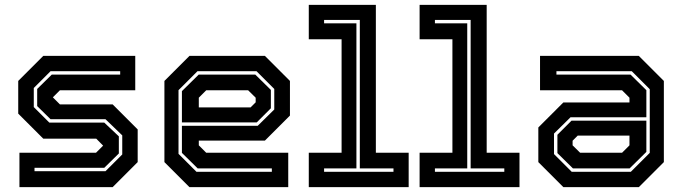

<svg xmlns="http://www.w3.org/2000/svg" viewBox="-20 -770 2806 790"><path d="M60 0V-141.5H375L405.5 -172V-169.5L376 -199.5H158L55 -302.5V-437L158 -540H536.5V-398.5H226.5L196 -368V-371L226.5 -340.5H443.5L546.5 -237.5V-103L443.5 0ZM122 -65.5H414L483 -134.5V-213L414 -279.5H188L133 -333.5V-404L193 -463H474.5V-477H188L119 -408V-329.5L183 -265.5H409L469 -209V-138.5L409 -79.5H122Z M1070 -540 1173 -437V-294.5L1070 -191.5H798V-172L828.5 -141.5H1166V0H759.5L656.5 -103V-437L759.5 -540ZM1030.5 -463 1094.5 -400V-324.5L1036.5 -266.5H728.5V-395L797.5 -463ZM1035.5 -477H792.5L714.5 -399V-137L788.5 -63H1098.5V-77H793.5L728.5 -141V-252.5H1040.5L1108.5 -319.5V-404ZM1001 -398.5H828.5L798 -368V-328H1011L1032 -349V-368Z M1250.5 0V-141.5H1385.5V-608.5H1250.5V-750H1526.5V-141.5H1661.5V0ZM1313.5 -63H1599V-77H1460.5V-688H1313.5V-674H1446.5V-77H1313.5Z M1706.5 0V-141.5H1841.5V-608.5H1706.5V-750H1982.5V-141.5H2117.5V0ZM1769.5 -63H2055V-77H1916.5V-688H1769.5V-674H1902.5V-77H1769.5Z M2298 0 2195 -103V-245.5L2298 -348.5H2570V-368L2539.5 -398.5H2202V-540H2608.5L2711.5 -437V-103L2608.5 0ZM2337.5 -77 2273.5 -140V-215.5L2331.5 -273.5H2639.5V-145L2570.5 -77ZM2332.5 -63H2575.5L2653.5 -141V-403L2579.5 -477H2269.5V-463H2574.5L2639.5 -399V-287.5H2327.5L2259.5 -220.5V-136ZM2367 -141.5H2539.5L2570 -172V-212H2357L2336 -191V-172Z"/></svg>

Font: Tourney Thin
Style: Regular
Weight: 100
Designer: Tyler Finck
Foundry: Etcetera Type Co
Version: Version 1.015